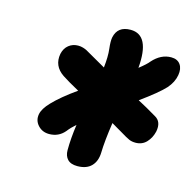

<svg xmlns="http://www.w3.org/2000/svg" viewBox="-85 -867 717 712"><g transform="rotate(15 273.5 -511.0)"><path d="M139.2 -329.1Q112.8 -329.1 96.2 -347.4Q79.6 -365.7 84 -390.1Q87.9 -412.1 113.8 -439Q145.5 -472.2 202.1 -512.2Q159.2 -535.6 136.2 -550.8Q94.2 -579.1 103 -627Q107.9 -649.4 123.3 -661.6Q138.7 -673.8 159.2 -673.8Q169.4 -673.8 178.2 -671.1Q187 -668.5 192.6 -665.5Q198.2 -662.6 214.8 -652.8Q234.4 -641.1 272 -620.1Q276.9 -663.1 273.4 -691.9Q270 -720.7 272.9 -735.8Q282.2 -780.8 332 -780.8Q407.2 -780.8 396 -651.9Q424.3 -674.3 433.1 -686Q464.4 -721.2 503.9 -721.2Q527.8 -721.2 539.1 -705.3Q550.3 -689.5 545.9 -664.1Q541 -635.7 519 -610.8Q492.7 -582.5 428.2 -536.1Q460.9 -519 501 -495.1Q528.8 -480 521 -440.9Q515.1 -415.5 498.8 -398.2Q482.4 -380.9 457 -380.9Q443.4 -380.9 432.9 -385.3Q422.4 -389.6 396 -405.8Q390.6 -408.7 377.2 -416.7Q363.8 -424.8 356 -429.2Q345.2 -357.4 344.2 -313Q343.3 -279.3 324.7 -260.3Q306.2 -241.2 271 -241.2Q245.6 -241.2 233.4 -254.2Q221.2 -267.1 221.2 -289.1Q221.2 -333.5 229 -388.2Q211.4 -373 198.2 -356Q175.3 -329.1 139.2 -329.1Z"/></g></svg>

Font: Shantell Sans Irregular Bouncy
Style: Italic
Weight: 800
Italic angle: -11.31°
Designer: Stephen Nixon, Anya Danilova, Shantell Martin
Foundry: Arrow Type
Version: Version 1.006;[9816181b4]